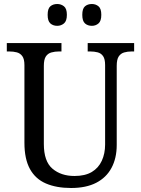

<svg xmlns="http://www.w3.org/2000/svg" viewBox="-20 -929 704 959"><path d="M335 10Q262 10 209.5 -12.5Q157 -35 129.5 -85Q102 -135 102 -216V-604Q102 -634 91.5 -648.5Q81 -663 64 -667.5Q47 -672 26 -672H14V-714H287V-672H275Q254 -672 236.5 -667Q219 -662 209 -647Q199 -632 199 -600V-210Q199 -123 242 -86.5Q285 -50 352 -50Q405 -50 438.5 -70Q472 -90 488.5 -126Q505 -162 505 -207V-604Q505 -634 495 -648.5Q485 -663 468 -667.5Q451 -672 430 -672H418V-714H650V-672H638Q617 -672 600 -667Q583 -662 573 -647Q563 -632 563 -600V-205Q563 -139 537 -90.5Q511 -42 460.5 -16Q410 10 335 10ZM439 -800Q418 -800 404.5 -812Q391 -824 391 -855Q391 -886 404.5 -897.5Q418 -909 439 -909Q458 -909 472 -897.5Q486 -886 486 -855Q486 -824 472 -812Q458 -800 439 -800ZM266 -800Q245 -800 231.5 -812Q218 -824 218 -855Q218 -886 231.5 -897.5Q245 -909 266 -909Q285 -909 299.5 -897.5Q314 -886 314 -855Q314 -824 299.5 -812Q285 -800 266 -800Z"/></svg>

Font: Noto Serif SemiCondensed
Style: Regular
Weight: 400
Width: 4
Designer: Monotype Design Team
Foundry: Monotype Imaging Inc.
Version: Version 2.013